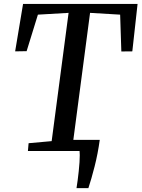

<svg xmlns="http://www.w3.org/2000/svg" viewBox="-20 -763 715 970"><path d="M96.5 -743H675L648.5 -503.5L593 -503L587 -689L435 -698L350.5 -56.5H484Q474.5 13 458 77.8Q441.5 142.5 426.5 187.5H366.5Q372.5 151.5 377.8 101.8Q383 52 383 20.5Q383 11 382 0H121L124.5 -39.5L241 -50L326.5 -698L171.5 -689L114.5 -504.5L56.5 -503.5Z"/></svg>

Font: Merriweather Text
Style: Italic
Weight: 400
Italic angle: -7.8°
Designer: Eben Sorkin
Foundry: Eben Sorkin
Version: Version 2.100